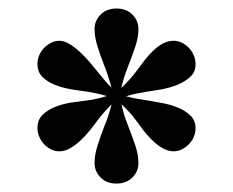

<svg xmlns="http://www.w3.org/2000/svg" viewBox="-20 -793 550 453"><path d="M254.9 -359.9Q231.4 -359.9 217.3 -374.3Q203.1 -388.7 203.1 -408.2Q203.1 -427.7 210.4 -450.7Q217.8 -473.6 227.5 -498.5Q232.4 -510.3 236.3 -522.2Q240.2 -534.2 243.2 -546.9Q234.4 -537.6 226.1 -528.6Q217.8 -519.5 210 -508.8Q202.6 -498.5 192.6 -486.1Q182.6 -473.6 170.9 -462.4Q159.2 -451.2 146.2 -443.6Q133.3 -436 120.1 -436Q108.9 -436 99.6 -440.9Q90.3 -445.8 83.3 -453.6Q76.2 -461.4 72.3 -471.2Q68.4 -481 68.4 -491.2Q68.4 -510.7 81.1 -522.7Q93.8 -534.7 111.8 -541.5Q129.9 -548.3 149.7 -551.3Q169.4 -554.2 183.1 -555.7Q195.3 -557.1 207.5 -559.8Q219.7 -562.5 231.9 -566.4Q209 -573.2 183.1 -577.1Q167 -579.1 147 -582.5Q127 -585.9 109.6 -592.8Q92.3 -599.6 80.3 -611.3Q68.4 -623 68.4 -642.1Q68.4 -652.8 72.5 -662.6Q76.7 -672.4 84 -679.9Q91.3 -687.5 100.6 -692.1Q109.9 -696.8 120.1 -696.8Q131.8 -696.8 144.8 -688.7Q157.7 -680.7 169.9 -669.2Q182.1 -657.7 192.6 -645.3Q203.1 -632.8 210 -624Q218.3 -613.8 226.3 -604.2Q234.4 -594.7 243.2 -585.9Q239.7 -598.1 236.1 -610.1Q232.4 -622.1 227.5 -634.3Q217.8 -659.2 210.4 -682.1Q203.1 -705.1 203.1 -724.6Q203.1 -744.1 217.3 -758.5Q231.4 -772.9 254.9 -772.9Q278.3 -772.9 292.5 -758.5Q306.6 -744.1 306.6 -724.6Q306.6 -704.6 298.8 -681.6Q291 -658.7 281.2 -633.8Q272 -610.8 266.1 -585.4Q275.4 -594.2 283.9 -603.5Q292.5 -612.8 300.3 -623Q310.1 -636.2 320.1 -649.4Q330.1 -662.6 341.1 -673.1Q352.1 -683.6 364.3 -690.2Q376.5 -696.8 389.6 -696.8Q400.4 -696.8 409.9 -691.9Q419.4 -687 426.5 -679.2Q433.6 -671.4 437.5 -661.6Q441.4 -651.9 441.4 -641.6Q441.4 -623 428.5 -611.3Q415.5 -599.6 397.5 -592.5Q379.4 -585.4 359.9 -582Q340.3 -578.6 327.1 -576.7Q314.5 -574.7 302 -572.3Q289.6 -569.8 277.3 -565.9Q290 -562.5 302.2 -560.3Q314.5 -558.1 327.1 -556.2Q342.3 -553.7 362.1 -550Q381.8 -546.4 399.4 -539.3Q417 -532.2 429.2 -520.5Q441.4 -508.8 441.4 -490.7Q441.4 -480 437.3 -470.2Q433.1 -460.4 425.8 -452.9Q418.5 -445.3 409.2 -440.7Q399.9 -436 389.6 -436Q376 -436 362.5 -444.1Q349.1 -452.1 337.4 -463.9Q325.7 -475.6 316.2 -488.3Q306.6 -501 300.3 -509.8Q293 -520 284.2 -529.3Q275.4 -538.6 266.6 -546.9Q272 -521.5 281.2 -499Q291 -474.1 298.8 -451.2Q306.6 -428.2 306.6 -408.2Q306.6 -388.7 292.5 -374.3Q278.3 -359.9 254.9 -359.9Z"/></svg>

Font: GravitasOne
Style: Regular
Weight: 400
Designer: Riccardo De Franceschi
Foundry: Sorkin Type Co.
Version: Version 1.001